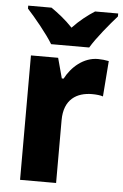

<svg xmlns="http://www.w3.org/2000/svg" viewBox="-54 -805 541 844"><g transform="rotate(5 216.5 -383.0)"><path d="M151 -606H319C345 -650 400 -716 433 -753V-766H331C300 -746 266 -720 234 -686C202 -720 169 -745 139 -766H36V-753C70 -716 126 -648 151 -606ZM362 -559C298 -559 246 -512 219 -460H211L187 -549H67V0H226V-277C226 -370 283 -403 350 -403C368 -403 387 -401 398 -397L410 -554C396 -557 377 -559 362 -559Z"/></g></svg>

Font: Noto Sans Gujarati UI SemiCondensed ExtraBold
Style: Regular
Weight: 800
Width: 4
Designer: Jelle Bosma - Monotype Design Team, Universal Thirst
Foundry: Monotype Imaging Inc.
Version: Version 2.106